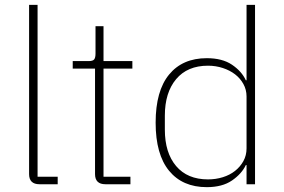

<svg xmlns="http://www.w3.org/2000/svg" viewBox="-20 -760 1172 792"><path d="M143 0Q100 0 100 -42V-740H135V-31H218V0Z M415 0Q372 0 372 -42V-477H280V-508H346Q363 -508 368.5 -515Q374 -522 374 -539V-652H407V-508H526V-477H407V-31H518V0Z M997 -79H994Q977 -43 937 -15.5Q897 12 833 12Q733 12 677.5 -55.5Q622 -123 622 -254Q622 -385 677.5 -452.5Q733 -520 833 -520Q897 -520 937 -493Q977 -466 994 -429H997V-740H1032V0H997ZM838 -20Q870 -20 899 -29Q928 -38 949.5 -55Q971 -72 984 -95.5Q997 -119 997 -148V-362Q997 -390 984 -413.5Q971 -437 949.5 -453.5Q928 -470 899 -479.5Q870 -489 838 -489Q753 -489 706.5 -433.5Q660 -378 660 -283V-225Q660 -130 706.5 -75Q753 -20 838 -20Z"/></svg>

Font: IBM Plex Sans Devanagari ExtraLight
Style: Regular
Weight: 200
Designer: Mike Abbink, Paul van der Laan, Pieter van Rosmalen, Erin McLaughlin
Foundry: Bold Monday
Version: Version 1.1